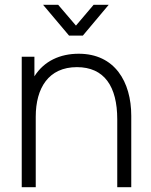

<svg xmlns="http://www.w3.org/2000/svg" viewBox="-20 -775 624 795"><path d="M430 -755H367.5L294.5 -669L221 -755H158.5L266 -627.5H323ZM306 -552.5C229 -552.5 162.5 -522.5 122.5 -459V-540H70V0H128V-291.5C128 -410.5 181 -497 298.5 -497C411.5 -497 465.5 -417.5 465.5 -281V0H523.5V-295.5C523.5 -436.5 455 -552.5 306 -552.5Z"/></svg>

Font: Hauora Light
Style: Regular
Weight: 300
Designer: Wayne Shih
Foundry: WCYS
Version: Version 1.001;hotconv 1.0.109;makeotfexe 2.5.65596